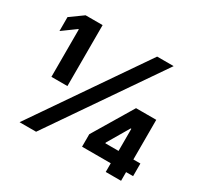

<svg xmlns="http://www.w3.org/2000/svg" viewBox="-152 -920 1157 1112"><g transform="rotate(30 426.5 -364.0)"><path d="M234.9 -727.5V-319.8H127.9V-637.2H124L35.6 -572.8V-666L121.1 -727.5ZM99.6 0 599.6 -727.5H710L210 0ZM483.9 -58.1V-141.6L643.1 -407.7H719.2V-290.5H674.8L590.8 -147.5V-142.6H825.2V-58.1ZM675.8 0V-83.5L679.2 -120.6V-407.7H778.3V0Z"/></g></svg>

Font: Inter 18pt ExtraBold
Style: Regular
Weight: 800
Designer: Rasmus Andersson
Foundry: rsms
Version: Version 4.001;git-66647c0bb